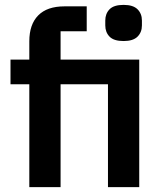

<svg xmlns="http://www.w3.org/2000/svg" viewBox="-20 -766 664 786"><path d="M100 -421H23V-522H100V-597Q100 -666 136.5 -703Q173 -740 244 -740H335V-638H228V-522H550V0H422V-421H228V0H100ZM486 -598Q446 -598 428.5 -616Q411 -634 411 -662V-682Q411 -710 428.5 -728Q446 -746 486 -746Q525 -746 543 -728Q561 -710 561 -682V-662Q561 -634 543 -616Q525 -598 486 -598Z"/></svg>

Font: IBM Plex Sans SmBld
Style: Regular
Weight: 600
Designer: Mike Abbink, Paul van der Laan, Pieter van Rosmalen
Foundry: Bold Monday
Version: Version 3.005